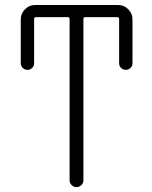

<svg xmlns="http://www.w3.org/2000/svg" viewBox="-20 -774 610 772"><path d="M322.3 -705.1Q315.4 -705.1 315.4 -697.3V-48.8Q315.4 -38.1 307.1 -29.8Q298.8 -21.5 287.6 -21.5Q276.4 -21.5 268.1 -29.8Q259.8 -38.1 259.8 -48.8V-697.3Q259.8 -705.1 252 -705.1H125Q117.2 -705.1 117.2 -697.3V-519.5Q117.2 -508.8 109.4 -501Q101.6 -493.2 90.3 -493.2Q79.1 -493.2 71.3 -501Q63.5 -508.8 63.5 -519.5V-696.3Q63.5 -719.7 80.6 -736.8Q97.7 -753.9 121.1 -753.9H455.1Q478.5 -753.9 495.6 -736.8Q512.7 -719.7 512.7 -696.3V-519.5Q512.7 -508.8 504.9 -501Q497.1 -493.2 485.8 -493.2Q474.6 -493.2 466.8 -501Q459 -508.8 459 -519.5V-697.3Q459 -705.1 451.2 -705.1Z"/></svg>

Font: Gen Jyuu Gothic P Light
Style: Regular
Weight: 200
Designer: [Source Han Sans]
Ryoko NISHIZUKA  (kana & ideographs); Paul D. Hunt (Latin, Greek & Cyrillic); Wenlong ZHANG  (bopomofo
Version: Version 1.002.20150607